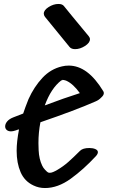

<svg xmlns="http://www.w3.org/2000/svg" viewBox="-20 -981 640 969"><path d="M206 -449Q304 -486 383 -511Q350 -557 316 -573Q309 -576 302.5 -577Q296 -578 295 -578Q296 -577 293.5 -576Q291 -575 289 -575Q238 -536 206 -449ZM327 -650Q423 -650 501 -521Q504 -517 504 -511Q504 -500 490 -488Q479 -476 462 -469Q362 -425 184 -364Q174 -313 174 -259Q174 -234 175 -223Q177 -178 193 -145Q198 -134 207.5 -124Q217 -114 222 -111Q225 -109 232 -109Q239 -109 248.5 -113Q258 -117 270 -124Q299 -141 324 -163Q349 -185 384 -220Q398 -234 431 -234Q449 -234 461.5 -228.5Q474 -223 474 -213Q474 -204 464 -193Q402 -126 337 -79Q272 -32 207 -32Q176 -32 149 -45Q104 -66 84 -112Q64 -158 64 -220Q64 -266 76 -328L68 -326L60 -323Q45 -318 36 -318Q22 -318 14 -325Q6 -332 6 -343Q6 -356 16.5 -368.5Q27 -381 48 -389L97 -408Q106 -436 124 -481Q152 -543 194 -588Q236 -633 293 -646Q309 -650 327 -650ZM207 -896Q201 -904 201 -912Q201 -930 225.5 -945.5Q250 -961 275 -961Q295 -961 303 -950Q333 -914 347 -896L428 -798Q434 -791 434 -783Q434 -765 409 -749Q384 -733 359 -733Q340 -733 331 -744Z"/></svg>

Font: Sedgwick Ave
Style: Regular
Weight: 400
Designer: Kevin Burke, Pedro Vergani
Foundry: Google, Inc.
Version: Version 1.000